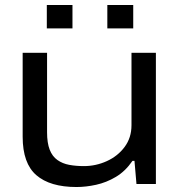

<svg xmlns="http://www.w3.org/2000/svg" viewBox="-20 -739 723 771"><path d="M287 12Q181 12 126 -35.5Q71 -83 71 -190V-527H169V-208Q169 -165 179.5 -138Q190 -111 210.5 -96.5Q231 -82 258 -77Q285 -72 317 -72Q365 -72 409 -92Q453 -112 480.5 -149Q508 -186 508 -236V-527H606V0H528L520 -93H512Q483 -51 445 -28.5Q407 -6 366 3Q325 12 287 12ZM168 -625V-719H271V-625ZM411 -625V-719H515V-625Z"/></svg>

Font: Archivo Expanded
Style: Regular
Weight: 400
Width: 7
Designer: Hector Gatti
Foundry: Omnibus-Type
Version: Version 2.001